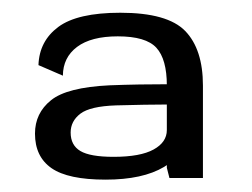

<svg xmlns="http://www.w3.org/2000/svg" viewBox="-20 -702 405 309"><path d="M252.7 -415.5H306.6V-564.1Q306.6 -622.7 278.1 -652.1Q249.6 -681.5 173.6 -681.5Q104.7 -681.5 73.9 -658.7Q43.2 -635.9 41.9 -597.2L81.2 -580.2Q81.4 -609.5 104 -626.5Q126.6 -643.5 169.6 -643.5Q214.9 -643.5 231.7 -625.1Q248.5 -606.7 248.5 -564.6V-432ZM149.8 -412.9Q209.8 -412.9 244.1 -433.4Q278.4 -453.9 278.4 -483.9L248.5 -492.7Q248.5 -473.1 227.2 -461.4Q205.8 -449.6 162.8 -449.6Q125 -449.6 109.3 -459Q93.7 -468.3 93.7 -488.7Q93.7 -507 109.3 -519Q125 -531 166.8 -532.4Q211.4 -533.7 258.7 -533.9V-566.5Q202.1 -566.5 156.2 -564.7Q87.6 -561.4 62 -540.6Q36.3 -519.9 36.3 -487Q36.3 -449.8 63 -431.3Q89.6 -412.9 149.8 -412.9Z"/></svg>

Font: Anybody Thin
Style: Regular
Weight: 100
Designer: Tyler Finck
Foundry: Etcetera Type Company
Version: Version 1.114;gftools[0.9.25]